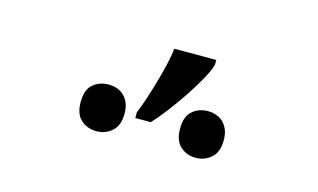

<svg xmlns="http://www.w3.org/2000/svg" viewBox="-41 -934 660 398"><g transform="rotate(15 288.5 -734.5)"><path d="M134.8 -681.2Q134.8 -707.5 148.4 -719.2Q162.1 -731 182.1 -731Q191.4 -731 200 -728Q208.5 -725.1 214.8 -719Q221.2 -712.9 225.1 -703.6Q229 -694.3 229 -681.2Q229 -655.3 214.8 -643.1Q200.7 -630.9 182.1 -630.9Q162.1 -630.9 148.4 -643.1Q134.8 -655.3 134.8 -681.2ZM348.1 -681.2Q348.1 -707.5 361.8 -719.2Q375.5 -731 395 -731Q404.3 -731 412.8 -728Q421.4 -725.1 427.7 -719Q434.1 -712.9 438 -703.6Q441.9 -694.3 441.9 -681.2Q441.9 -655.3 427.7 -643.1Q413.6 -630.9 395 -630.9Q375.5 -630.9 361.8 -643.1Q348.1 -655.3 348.1 -681.2ZM252.9 -690.9Q258.8 -704.6 264.9 -723.1Q271 -741.7 276.9 -762Q282.7 -782.2 287.4 -802Q292 -821.8 293.9 -837.9H383.8V-828.1Q380.9 -815.9 370.1 -796.4Q359.4 -776.9 345 -755.1Q330.6 -733.4 314.9 -712.9Q299.3 -692.4 286.1 -678.2H252.9Z"/></g></svg>

Font: Droid-TTFautohint Serif
Style: Regular
Weight: 400
Foundry: Ascender Corporation
Version: Version 1.00; ttfautohint (v1.00rc1.4-1a1c-dirty) -l 8 -r 50